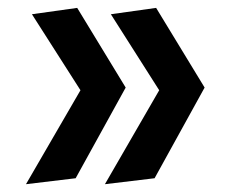

<svg xmlns="http://www.w3.org/2000/svg" viewBox="-20 -581 640 487"><path d="M499 -358.9 372.1 -128.9 246.1 -113.8 383.8 -352.1 261.2 -544.9 376 -561ZM298.8 -358.9 171.9 -128.9 45.9 -113.8 184.1 -352.1 61 -544.9 175.8 -561Z"/></svg>

Font: Abyssinica SIL
Style: Regular
Weight: 400
Designer: Victor Gaultney and Lorna Evans
Foundry: SIL International
Version: Version 2.100